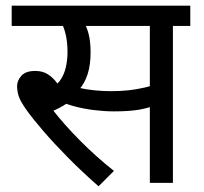

<svg xmlns="http://www.w3.org/2000/svg" viewBox="-20 -642 716 674"><path d="M245 -551 273 -566Q284 -550 291 -523Q298 -496 298 -458Q298 -414 287.5 -381.5Q277 -349 258 -328L257 -319Q239 -296 214.5 -279Q190 -262 159 -250L163 -259Q204 -206 260.5 -149Q317 -92 380 -42L326 12Q270 -37 220.5 -87Q171 -137 133 -181Q95 -225 73 -256Q51 -287 45.5 -305Q40 -323 40 -340Q40 -359 55 -376Q70 -393 104 -393Q129 -393 147.5 -381.5Q166 -370 181 -349.5Q196 -329 209 -300L148 -331Q176 -339 190.5 -359Q205 -379 211 -405.5Q217 -432 217 -458Q217 -496 210 -523.5Q203 -551 194 -564L237 -551H21V-622H417V-551ZM587 -551V0H506V-551H396V-622H648V-551ZM369 -322Q403 -322 431 -325Q459 -328 487 -334.5Q515 -341 547 -353V-280Q504 -263 468.5 -257Q433 -251 380 -251Q347 -251 310.5 -255.5Q274 -260 242 -268.5Q210 -277 190 -287L210 -347Q230 -340 256 -334Q282 -328 311 -325Q340 -322 369 -322Z"/></svg>

Font: hingl115
Style: Book
Weight: 400
Designer: Jelle Bosma - Monotype Design Team
Foundry: Monotype Imaging Inc.
Version: Version 2.003